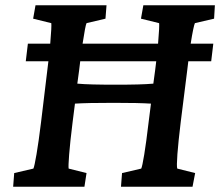

<svg xmlns="http://www.w3.org/2000/svg" viewBox="-20 -710 837 730"><path d="M440 0H712L722 -52L654 -69C650 -79 655 -146 667 -245L692 -444L696 -477H783L791 -544H705C712 -589 718 -616 721 -622L794 -639L797 -690H525L516 -639L585 -622C586 -616 585 -590 581 -544H294C301 -590 306 -616 309 -622L381 -639L385 -690H115L106 -639L175 -622C176 -616 175 -589 171 -544H86L78 -477H164L160 -444L136 -245C124 -146 112 -79 107 -69L34 -52L30 0H301L309 -52L241 -69C239 -79 243 -142 256 -245L265 -316C297 -318 342 -319 412 -319C479 -319 522 -318 554 -316L545 -245C533 -142 522 -79 517 -69L444 -52ZM274 -392 281 -444 285 -477H574L570 -444L563 -392C530 -389 484 -388 420 -388C354 -388 306 -389 274 -392Z"/></svg>

Font: TPK Tissa Web SemiBold
Style: Italic
Weight: 600
Italic angle: -7°
Designer: Jacques Le Bailly, Suppakit Chalermlarp | Katatrad Co.,Ltd.
Foundry: Jacques Le Bailly, Cadson Demak Co.,Ltd.
Version: Version 5.000;Glyphs 3.1.2 (3151)